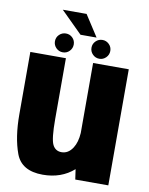

<svg xmlns="http://www.w3.org/2000/svg" viewBox="-92 -900 752 970"><g transform="rotate(10 284.5 -415.0)"><path d="M361.5 0 354 -52Q290 4.5 195 4.5Q86 4.5 56 -76.5Q26 -157.5 26 -276V-595.5H208.5V-283Q208.5 -182 222.8 -153Q237 -124 269 -124Q303.5 -124 326 -159Q345 -188.5 348 -236.5V-595.5H531V0ZM375 -622Q355 -622 340.8 -636.2Q326.5 -650.5 326.5 -670.5Q326.5 -690.5 340.8 -704.5Q355 -718.5 375 -718.5Q394.5 -718.5 408.8 -704.5Q423 -690.5 423 -670.5Q423 -650.5 408.8 -636.2Q394.5 -622 375 -622ZM187.5 -622Q167.5 -622 153.2 -636.2Q139 -650.5 139 -670.5Q139 -690.5 153.2 -704.5Q167.5 -718.5 187.5 -718.5Q207.5 -718.5 221.5 -704.5Q235.5 -690.5 235.5 -670.5Q235.5 -650.5 221.5 -636.2Q207.5 -622 187.5 -622ZM260.5 -725 150.5 -834H272.5L343 -725Z"/></g></svg>

Font: Anybody ExtraBold
Style: Regular
Weight: 800
Designer: Tyler Finck
Foundry: Etcetera Type Company
Version: Version 1.010; ttfautohint (v1.8.3) -l 8 -r 50 -G 200 -x 14 